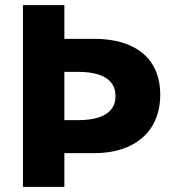

<svg xmlns="http://www.w3.org/2000/svg" viewBox="-20 -723 707 741"><path d="M228.4 -703.1H68.6V-1.9H228.4V-131.9H344.6C495.6 -131.9 598.4 -212.7 598.4 -357.2C598.4 -502.5 495.6 -573.1 344.6 -573.1H228.4ZM228.4 -259.4V-445.6H282.9C359 -445.6 425.9 -423.5 425.9 -352.1C425.9 -281.5 359 -259.4 282.9 -259.4Z"/></svg>

Font: Hussar
Style: BdSuprExt
Weight: 700
Foundry: Cannot Into Space Fonts
Version: Version 2.00